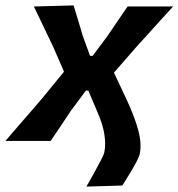

<svg xmlns="http://www.w3.org/2000/svg" viewBox="-55 -522 661 711"><path d="M265 169Q277.5 147.5 292.2 120.8Q307 94 318.2 72.2Q329.5 50.5 331 43.5Q337.5 14.5 331.5 -24.2Q325.5 -63 306 -106.5L272 -186.5H263L206.5 -110.5Q186.5 -80 169.8 -55.2Q153 -30.5 132.5 0H-35Q-6 -34 16.2 -59.5Q38.5 -85 58.2 -107.8Q78 -130.5 100.5 -157L182 -256.5L142 -348.5Q124 -386.5 108.2 -419.2Q92.5 -452 70.5 -498L217.5 -502Q227 -471 235.2 -444Q243.5 -417 251.5 -389L278.5 -315H288L342.5 -388Q362.5 -417.5 379.5 -442.5Q396.5 -467.5 417.5 -498H586Q556 -465.5 534.5 -441.5Q513 -417.5 493.8 -396.5Q474.5 -375.5 452 -350.5L367 -253L413 -155Q443 -91.5 456.8 -40.2Q470.5 11 462.5 48Q461 56.5 451 75.8Q441 95 426.8 118.8Q412.5 142.5 398 165Z"/></svg>

Font: Commissioner Loud SemiBold
Style: Italic
Weight: 600
Italic angle: -12°
Designer: Kostas Bartsokas
Foundry: Kostas Bartsokas
Version: Version 1.000; ttfautohint (v1.8.3)